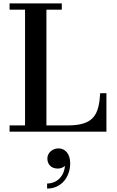

<svg xmlns="http://www.w3.org/2000/svg" viewBox="-20 -770 683 1123"><path d="M602.5 0V-225H566C558.5 -98 528 -36.5 376 -36.5H251.5V-713.5H341.5V-750H36V-713.5H126.5V-36.5H36V0ZM257 157C257 189.5 278 216 318.5 216C336 216 350.5 208.5 360 200.5C353.5 268.5 306 303.5 255.5 303.5V333C340.5 333 390.5 263.5 390.5 185C390.5 128.5 360 98 322.5 98C286 98 257 124.5 257 157Z"/></svg>

Font: Bodoni* 06pt Medium
Style: Regular
Weight: 500
Version: Version 2.3